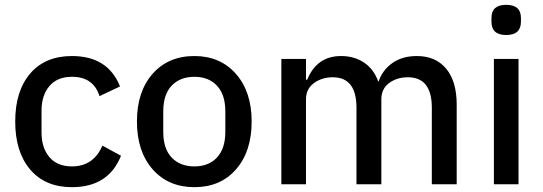

<svg xmlns="http://www.w3.org/2000/svg" viewBox="-20 -763 2247 795"><path d="M278 12Q167 12 105 -61Q43 -134 43 -260Q43 -386 105 -458.5Q167 -531 278 -531Q427 -531 477 -405L392 -365Q367 -445 278 -445Q217 -445 184.5 -406.5Q152 -368 152 -305V-214Q152 -151 184.5 -112.5Q217 -74 278 -74Q367 -74 404 -160L481 -118Q429 12 278 12Z M785 -531Q892 -531 957 -457Q1022 -383 1022 -260Q1022 -136 957.5 -62Q893 12 785 12Q677 12 612 -62Q547 -136 547 -260Q547 -384 612 -457.5Q677 -531 785 -531ZM913 -217V-302Q913 -371 878.5 -408Q844 -445 785 -445Q726 -445 691 -408.5Q656 -372 656 -302V-217Q656 -147 691 -110.5Q726 -74 785 -74Q844 -74 878.5 -111Q913 -148 913 -217Z M1145 0V-519H1247V-433H1252Q1292 -531 1392 -531Q1446 -531 1486.5 -504.5Q1527 -478 1546 -426H1548Q1563 -472 1604 -501.5Q1645 -531 1706 -531Q1784 -531 1827.5 -478.5Q1871 -426 1871 -330V0H1768V-317Q1768 -443 1669 -443Q1623 -443 1591 -419Q1559 -395 1559 -352V0H1456V-317Q1456 -443 1358 -443Q1313 -443 1280 -419Q1247 -395 1247 -352V0Z M2015 -673V-689Q2015 -743 2076 -743Q2137 -743 2137 -689V-673Q2137 -618 2076 -618Q2015 -618 2015 -673ZM2025 0V-519H2127V0Z"/></svg>

Font: Anuphan Medium
Style: Regular
Weight: 500
Designer: Mike Abbink, Paul van der Laan, Pieter van Rosmalen, Mint Tantisuwanna
Foundry: Bold Monday; Cadson Demak
Version: Version 3.002;hotconv 1.0.109;makeotfexe 2.5.65596